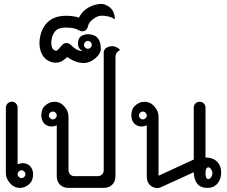

<svg xmlns="http://www.w3.org/2000/svg" viewBox="-20 -960 1160 981"><path d="M104 -84Q98 -90 90 -90Q82 -90 76 -84Q70 -78 70 -70Q70 -62 76 -56Q82 -50 90 -50Q98 -50 104 -56Q110 -62 110 -70Q110 -78 104 -84ZM70 -410V-120Q91 -130 111 -124.5Q131 -119 141 -101.5Q151 -84 148.5 -60.5Q146 -37 134 -24Q111 0 81.5 0Q52 0 31 -24Q10 -48 10 -75V-410Q10 -422 18.5 -431Q27 -440 39.5 -440.5Q52 -441 61 -432Q70 -423 70 -410Z M264 -384Q258 -390 250 -390Q242 -390 236 -384Q230 -378 230 -370Q230 -362 236 -356Q242 -350 250 -350Q258 -350 264 -356Q270 -362 270 -370Q270 -378 264 -384ZM592 -707Q594 -705 588 -701Q570 -690 570 -670V-60Q570 -33 553.5 -16.5Q537 0 510 0H330Q303 0 286.5 -16.5Q270 -33 270 -60V-320Q249 -310 229 -315.5Q209 -321 199 -338.5Q189 -356 191.5 -379.5Q194 -403 206 -416Q229 -440 258.5 -440Q288 -440 309 -416Q330 -392 330 -365V-90Q330 -78 338.5 -69Q347 -60 360 -60H480Q493 -60 501.5 -69Q510 -78 510 -90V-690Q510 -709 526 -717Q538 -724 555 -724Q572 -724 592 -707Z M443 -745Q437 -751 429 -751Q421 -751 415 -745Q409 -739 409 -731Q409 -723 415 -717Q421 -711 429 -711Q437 -711 443 -717Q449 -723 449 -731Q449 -739 443 -745ZM323 -669Q323 -666 320 -666Q297 -642 271.5 -640Q246 -638 224.5 -651Q203 -664 192 -688Q175 -728 186 -777Q197 -826 232 -854Q267 -882 330 -879Q359 -878 383 -870Q412 -925 477 -938Q488 -940 500.5 -940Q513 -940 533 -928Q564 -910 567 -865Q568 -864 566.5 -863Q565 -862 557.5 -867Q550 -872 530.5 -876.5Q511 -881 493.5 -879.5Q476 -878 455 -862Q434 -846 430 -827Q426 -808 411.5 -802Q397 -796 381 -806.5Q365 -817 326 -819Q287 -821 269 -807Q251 -793 244.5 -763.5Q238 -734 248 -712Q249 -710 256.5 -705Q264 -700 268 -700Q270 -702 273 -704Q276 -706 278.5 -708.5Q281 -711 287.5 -719Q294 -727 301 -733.5Q308 -740 320 -740Q332 -740 342 -730Q373 -699 402 -699Q377 -712 378.5 -740.5Q380 -769 400 -778.5Q420 -788 443 -784Q495 -777 495 -710Q495 -686 467 -662Q439 -638 406.5 -638Q374 -638 338 -659Q331 -664 323 -669Z M1045 -105Q1030 -105 1030 -75Q1030 -45 1045 -45Q1052 -45 1058.5 -54.5Q1065 -64 1065 -75Q1065 -86 1058.5 -95.5Q1052 -105 1045 -105ZM724 -384Q718 -390 710 -390Q702 -390 696 -384Q690 -378 690 -370Q690 -362 696 -356Q702 -350 710 -350Q718 -350 724 -356Q730 -362 730 -370Q730 -378 724 -384ZM1030 -410V-155Q1075 -155 1095 -127Q1110 -108 1110 -78.5Q1110 -49 1096 -29Q1077 0 1040 0Q1003 0 986.5 -23Q970 -46 970 -80L799 -2Q786 3 770 -1Q754 -5 742 -19Q730 -33 730 -60V-320Q709 -310 689 -315.5Q669 -321 659 -338.5Q649 -356 651.5 -379.5Q654 -403 666 -416Q689 -440 718.5 -440Q748 -440 769 -416Q790 -392 790 -365V-62L970 -145V-410Q970 -423 978.5 -431.5Q987 -440 1000 -440Q1013 -440 1021.5 -431.5Q1030 -423 1030 -410Z"/></svg>

Font: SOV_Station
Style: Bold
Weight: 700
Version: Version 1.00